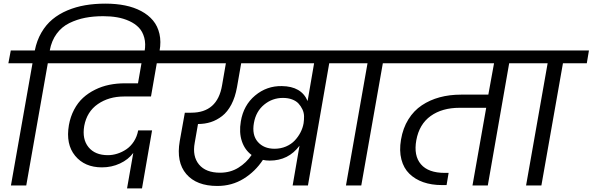

<svg xmlns="http://www.w3.org/2000/svg" viewBox="-20 -1017 3250 1053"><path d="M242.2 -669.9 124 0H40L158.2 -669.9H25.9L39.1 -740.2H170.9Q181.6 -794.4 206.8 -837.9Q231.9 -881.3 267.6 -910.9Q303.2 -940.4 349.6 -960Q396 -979.5 447.5 -988.3Q499 -997.1 558.1 -997.1Q616.7 -997.1 666 -987.1Q715.3 -977.1 754.6 -956.1Q793.9 -935.1 819.3 -904.5Q844.7 -874 854.5 -831.3Q864.3 -788.6 855 -736.8L852.1 -719.2H770L772.9 -734.9Q780.3 -776.9 771.2 -810.3Q762.2 -843.8 741.5 -865.5Q720.7 -887.2 689.2 -901.6Q657.7 -916 622.3 -922.1Q586.9 -928.2 545.9 -928.2Q492.2 -928.2 447 -919.4Q401.9 -910.6 360.4 -890.4Q318.8 -870.1 290.8 -832Q262.7 -793.9 252.9 -740.2H384.8L373 -669.9Z M320.8 -669.9 334 -740.2H996.1L982.9 -669.9H839.8L808.1 -487.8H660.2Q577.1 -487.8 516.8 -446.3Q456.5 -404.8 441.9 -326.2Q429.7 -253.9 465.3 -210Q501 -166 571.8 -166Q597.2 -166 623 -174.1Q648.9 -182.1 672.6 -198Q696.3 -213.9 713.9 -240.7Q731.4 -267.6 737.8 -301.8H814L758.8 16.1H676.8L710.9 -178.2Q683.6 -141.6 637.9 -120.4Q592.3 -99.1 539.1 -99.1Q444.3 -99.1 392.1 -162.6Q339.8 -226.1 357.9 -331.1Q366.2 -377.4 386.5 -415.8Q406.7 -454.1 435.5 -480.5Q464.4 -506.8 501.5 -525.1Q538.6 -543.5 579.3 -551.8Q620.1 -560.1 665 -560.1H736.8L755.9 -669.9Z M1585 0 1622.6 -217.8Q1562 -136.2 1459 -136.2Q1438 -136.2 1421.9 -140.1Q1379.9 -76.2 1315.7 -36.6Q1251.5 2.9 1171.9 2.9Q1057.6 2.9 1001.7 -62.5Q945.8 -127.9 965.8 -243.2L993.7 -398.9H1028.8Q1172.4 -398.9 1197.8 -548.8L1218.8 -669.9H930.7L943.8 -740.2H1929.7L1917 -669.9H1785.6L1668.9 0ZM1485.8 -201.2Q1519.5 -201.2 1548.6 -213.6Q1577.6 -226.1 1596.9 -246.8Q1616.2 -267.6 1628.4 -291.5Q1640.6 -315.4 1645 -340.8Q1647.9 -360.4 1647.5 -379.9Q1647 -399.4 1638.4 -417.5Q1629.9 -435.5 1616.9 -449.5Q1604 -463.4 1582 -471.7Q1560.1 -480 1531.7 -480Q1473.6 -480 1428.7 -443.1Q1383.8 -406.2 1372.6 -342.8Q1360.8 -276.9 1393.8 -239Q1426.8 -201.2 1485.8 -201.2ZM1187 -69.8Q1243.2 -69.8 1287.4 -97.2Q1331.5 -124.5 1359.9 -167Q1322.3 -194.8 1306.4 -242.7Q1290.5 -290.5 1300.8 -351.1Q1315.4 -439.9 1379.2 -493.2Q1442.9 -546.4 1525.9 -544.9Q1633.3 -543.5 1667 -462.9L1702.6 -669.9H1302.7L1279.8 -539.1Q1270 -483.9 1248.8 -443.6Q1227.5 -403.3 1198.2 -380.6Q1168.9 -357.9 1136.2 -347.4Q1103.5 -336.9 1065.9 -336.9L1047.9 -233.9Q1034.2 -159.7 1071.5 -114.7Q1108.9 -69.8 1187 -69.8Z M1877.4 0 1995.6 -669.9H1863.3L1875.5 -740.2H2222.2L2210.4 -669.9H2079.6L1961.4 0Z M2157.2 -669.9 2169.4 -740.2H2917.5L2904.3 -669.9H2772.5L2655.3 0H2571.3L2646.5 -425.8H2500.5Q2404.8 -425.8 2342 -380.9Q2279.3 -335.9 2263.2 -248Q2248 -163.1 2288.6 -116Q2329.1 -68.8 2419.4 -68.8H2440.4L2429.2 -2H2403.3Q2346.7 -2 2301.5 -17.8Q2256.3 -33.7 2225.1 -64.2Q2193.8 -94.7 2181.4 -142.6Q2168.9 -190.4 2179.2 -251Q2189.9 -314.5 2219.7 -362.3Q2249.5 -410.2 2293.5 -439.5Q2337.4 -468.8 2391.4 -483.4Q2445.3 -498 2508.3 -498H2658.2L2689.5 -669.9Z M2865.2 0 2983.4 -669.9H2851.1L2863.3 -740.2H3210L3198.2 -669.9H3067.4L2949.2 0Z"/></svg>

Font: Poppins
Style: Italic
Weight: 400
Italic angle: -10°
Designer: Ninad Kale (Devanagari), Jonny Pinhorn (Latin)
Foundry: Indian Type Foundry
Version: Version 3.200;PS 1.000;hotconv 16.6.54;makeotf.lib2.5.65590